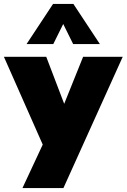

<svg xmlns="http://www.w3.org/2000/svg" viewBox="-49 -784 649 984"><path d="M580 -493 276 180H66L170 -43L-29 -493H188L280 -252L377 -493ZM87 -558 223 -764H327L463 -558H326L275 -661L224 -558Z"/></svg>

Font: Nunito Sans Heavy
Style: Regular
Weight: 400
Designer: Vernon Adams
Foundry: Vernon Adams
Version: Version 2.500